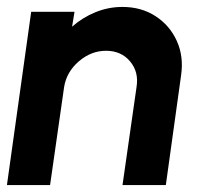

<svg xmlns="http://www.w3.org/2000/svg" viewBox="-30 -534 609 554"><path d="M492.5 -316.5 448.5 0H323.5L364 -283Q371 -326.5 345.2 -357Q319.5 -387.5 276 -387.5Q233 -387.5 197.5 -357Q162 -326.5 155 -283L114.5 0H-10L60 -500H185L178 -457Q208 -483.5 245.5 -498.8Q283 -514 323 -514Q378 -514 419 -487.2Q460 -460.5 480.2 -415.8Q500.5 -371 492.5 -316.5Z"/></svg>

Font: Urbanist
Style: Bold Italic
Weight: 700
Italic angle: -8°
Designer: Corey Hu
Foundry: Corey Hu
Version: Version 1.330; ttfautohint (v1.8.4.7-5d5b)